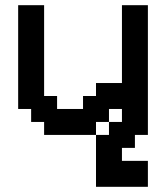

<svg xmlns="http://www.w3.org/2000/svg" viewBox="-20 -520 640 740"><path d="M450 50H500V0H550V-500H450V-200H350V-150H300V-100H200V-150H150V-500H50V-100H100V-50H150V0H350V200H550V100H450ZM400 0H350V-50H400ZM450 -100V-50H400V-100Z"/></svg>

Font: Matrix Sans Video
Style: Regular
Weight: 400
Designer: Brad Neil
Version: Version 1.100